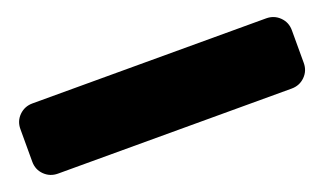

<svg xmlns="http://www.w3.org/2000/svg" viewBox="-35 -149 825 488"><g transform="rotate(-20 377.0 95.0)"><path d="M692.9 189.9H61Q39.6 189.9 24.7 175.3Q9.8 160.6 9.8 139.2V50.8Q9.8 29.3 24.7 14.6Q39.6 0 61 0H692.9Q714.4 0 729.2 14.6Q744.1 29.3 744.1 50.8V139.2Q744.1 160.6 729.2 175.3Q714.4 189.9 692.9 189.9Z"/></g></svg>

Font: Nastup Soft
Style: Regular
Weight: 400
Designer: Maksym Kobuzan
Foundry: Zakznak
Version: Version 1.020;hotconv 1.0.109;makeotfexe 2.5.65596